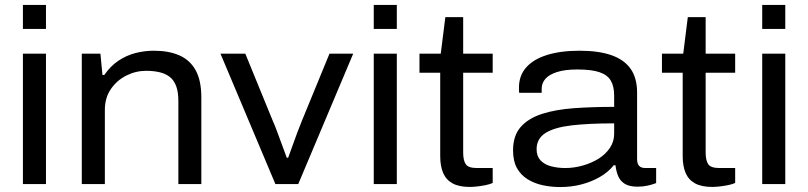

<svg xmlns="http://www.w3.org/2000/svg" viewBox="-20 -744 3266 776"><path d="M72.6 -627V-724H165.8V-627ZM72.6 0V-527H165.8V0Z M310.6 0V-527H385.9L394.1 -441H401.6Q426.4 -477.1 458.8 -498.7Q491.2 -520.4 527.9 -529.7Q564.6 -539 601.7 -539Q662.4 -539 705.2 -520.1Q748.1 -501.2 770.9 -459.8Q793.7 -418.4 793.7 -350.2V0H700.9V-335.5Q700.9 -373.4 691.5 -397.3Q682.1 -421.3 664.6 -434.3Q647.1 -447.2 623.1 -452.5Q599 -457.8 570.7 -457.8Q528.6 -457.8 490.4 -438.5Q452.1 -419.2 428 -383.9Q403.8 -348.6 403.8 -299.9V0Z M1093.1 0 871.1 -527H971.5L1082.5 -255.6Q1090.4 -238.7 1100.1 -212Q1109.8 -185.4 1120.5 -156.7Q1131.2 -128 1139.1 -106.4H1144.6Q1152.1 -126.5 1161.8 -154Q1171.5 -181.5 1181.8 -208.9Q1192.2 -236.4 1200.1 -255.6L1311.6 -527H1407.5L1185.4 0Z M1490.6 -627V-724H1583.8V-627ZM1490.6 0V-527H1583.8V0Z M1878.6 11.5Q1835.1 11.5 1808.9 -3Q1782.6 -17.6 1770.9 -45.4Q1759.2 -73.2 1759.2 -112.9V-450.1H1675.4V-527H1761.4L1779.9 -674.7H1852V-527H1971.3V-450.1H1852V-127.6Q1852 -95.8 1862.4 -80.4Q1872.9 -64.9 1907.3 -64.9H1971.3V-4.5Q1959.3 0.9 1942.9 4.2Q1926.5 7.5 1909.4 9.5Q1892.2 11.5 1878.6 11.5Z M2243.9 12Q2207.6 12 2173.4 4.6Q2139.1 -2.8 2112 -19.8Q2084.8 -36.8 2069.2 -64.9Q2053.6 -93 2053.6 -136.3Q2053.6 -195.8 2084.5 -230.8Q2115.4 -265.9 2170.7 -283.7Q2226 -301.5 2300.6 -306.8Q2375.2 -312.1 2462.2 -312.1V-358Q2462.2 -394.7 2448.8 -417.8Q2435.5 -441 2403.2 -452.1Q2371 -463.2 2313.4 -463.2Q2262.8 -463.2 2230.7 -452.7Q2198.6 -442.2 2183.9 -424.9Q2169.3 -407.6 2169.3 -385.6V-368.9H2078.5Q2077.5 -374.4 2077.5 -379.1Q2077.5 -383.8 2077.5 -390.3Q2077.5 -438.1 2106.4 -471.2Q2135.3 -504.3 2190.3 -521.6Q2245.2 -539 2322.6 -539Q2399.6 -539 2451.1 -521Q2502.7 -502.9 2528.8 -465.8Q2554.9 -428.8 2554.9 -369.7V-101.9Q2554.9 -82 2563.3 -73.4Q2571.6 -64.9 2588.1 -64.9H2631.9V-4.1Q2617.7 1.8 2598.2 6.1Q2578.7 10.5 2557 10.5Q2524.3 10.5 2505.9 -0.6Q2487.5 -11.7 2478.9 -31.2Q2470.4 -50.8 2467.6 -76.1H2460.6Q2438.2 -48 2403.9 -28.4Q2369.7 -8.8 2329.1 1.6Q2288.5 12 2243.9 12ZM2264.8 -64.9Q2300.4 -64.9 2335.6 -75Q2370.9 -85 2399.3 -102.7Q2427.6 -120.5 2444.9 -146.1Q2462.2 -171.8 2462.2 -202.9V-245.4Q2360.3 -245.4 2290.4 -237.3Q2220.6 -229.1 2184.7 -206.5Q2148.8 -183.8 2148.8 -140.6Q2148.8 -112.8 2164.5 -96Q2180.3 -79.1 2206.9 -72Q2233.5 -64.9 2264.8 -64.9Z M2858.6 11.5Q2815.1 11.5 2788.9 -3Q2762.6 -17.6 2750.9 -45.4Q2739.2 -73.2 2739.2 -112.9V-450.1H2655.4V-527H2741.4L2759.9 -674.7H2832V-527H2951.3V-450.1H2832V-127.6Q2832 -95.8 2842.4 -80.4Q2852.9 -64.9 2887.3 -64.9H2951.3V-4.5Q2939.3 0.9 2922.9 4.2Q2906.5 7.5 2889.4 9.5Q2872.2 11.5 2858.6 11.5Z M3060.6 -627V-724H3153.8V-627ZM3060.6 0V-527H3153.8V0Z"/></svg>

Font: Archivo SemiBold SemiExpanded
Style: Regular
Weight: 600
Width: 6
Version: Version 2.001